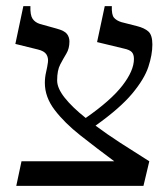

<svg xmlns="http://www.w3.org/2000/svg" viewBox="-20 -605 537 625"><path d="M476 -460Q476 -427 463 -387.5Q450 -348 410.5 -300.5Q371 -253 291 -196Q327 -169 371 -140.5Q415 -112 466 -80L447 0H33L50 -80H352Q294 -123 242 -164Q190 -205 158 -247Q126 -289 126 -335Q126 -353 130 -370Q134 -387 136 -402Q138 -417 131 -428Q124 -439 103 -444L30 -462L56 -585H79Q78 -556 86 -544Q94 -532 110 -527L164 -512Q190 -505 198 -494.5Q206 -484 206 -470Q206 -447 196 -430.5Q186 -414 176 -395Q166 -376 166 -343Q166 -318 190.5 -287Q215 -256 259 -221Q341 -278 378.5 -326.5Q416 -375 416 -413Q416 -428 409 -435.5Q402 -443 383 -447L296 -468L321 -585H344Q343 -557 351 -547.5Q359 -538 375 -533L426 -520Q450 -514 463 -502.5Q476 -491 476 -460Z"/></svg>

Font: Bona Nova
Style: Regular
Weight: 400
Designer: Mateusz Machalski
Foundry: Capitalics
Version: Version 4.001; ttfautohint (v1.8.3)